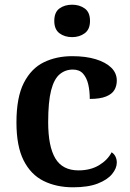

<svg xmlns="http://www.w3.org/2000/svg" viewBox="-20 -787 555 817"><path d="M291 10Q220 10 165.5 -17Q111 -44 80.5 -104.5Q50 -165 50 -266Q50 -373 81.5 -434.5Q113 -496 166.5 -522Q220 -548 287 -548Q345 -548 387.5 -535Q430 -522 453.5 -499Q477 -476 477 -444Q477 -422 467 -404.5Q457 -387 431.5 -376.5Q406 -366 362 -366Q362 -400 355.5 -428Q349 -456 333.5 -473.5Q318 -491 290 -491Q258 -491 234 -471Q210 -451 197.5 -402.5Q185 -354 185 -267Q185 -164 215.5 -113Q246 -62 314 -62Q365 -62 401.5 -84Q438 -106 455 -139Q466 -132 471.5 -120.5Q477 -109 477 -95Q477 -71 457 -46.5Q437 -22 396 -6Q355 10 291 10ZM287 -629Q255 -629 233 -645.5Q211 -662 211 -698Q211 -735 233 -751Q255 -767 287 -767Q318 -767 340.5 -751Q363 -735 363 -698Q363 -662 340.5 -645.5Q318 -629 287 -629Z"/></svg>

Font: Noto Naskh Arabic SemiBold
Style: Regular
Weight: 600
Designer: Monotype Design Team, David Williams, Mohamad Dakak and Nizar Qandah
Foundry: Monotype Imaging Inc.
Version: Version 2.016